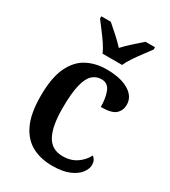

<svg xmlns="http://www.w3.org/2000/svg" viewBox="-189 -861 858 967"><g transform="rotate(30 240.0 -378.0)"><path d="M271 10Q204 10 153.5 -17Q103 -44 74.5 -104.5Q46 -165 46 -266Q46 -373 75.5 -434.5Q105 -496 155 -522Q205 -548 267 -548Q350 -548 397 -519.5Q444 -491 444 -444Q444 -411 421.5 -390Q399 -369 336 -369Q336 -419 322 -455.5Q308 -492 270 -492Q240 -492 218 -472Q196 -452 184 -403Q172 -354 172 -267Q172 -163 200.5 -110.5Q229 -58 293 -58Q340 -58 373.5 -81Q407 -104 423 -137Q444 -123 444 -94Q444 -71 426 -47Q408 -23 370 -6.5Q332 10 271 10ZM209 -606Q200 -629 182 -655.5Q164 -682 144 -708Q124 -734 110 -753V-766H165Q187 -747 216 -721Q245 -695 266 -672Q287 -695 316 -721Q345 -747 367 -766H422V-753Q408 -734 388.5 -708Q369 -682 351 -655.5Q333 -629 323 -606Z"/></g></svg>

Font: Noto Serif Lao SemiCondensed SemiBold
Style: Regular
Weight: 600
Width: 4
Designer: Monotype Design Team
Foundry: Monotype Imaging Inc.
Version: Version 2.003; ttfautohint (v1.8.4.7-5d5b)